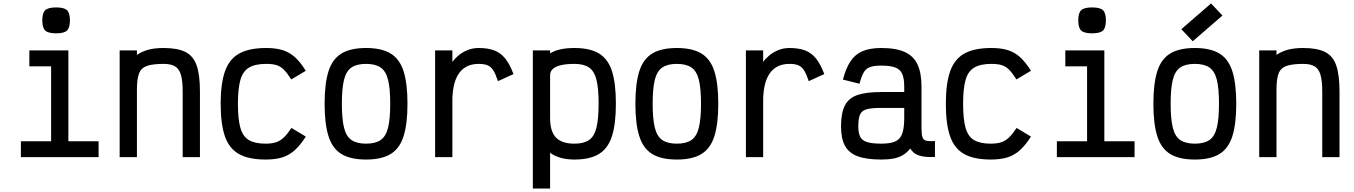

<svg xmlns="http://www.w3.org/2000/svg" viewBox="-20 -910 7840 1112"><path d="M101 0V-92H276V-526H150V-618H376V-92H551V0ZM305 -717Q259 -717 242 -733Q225 -749 225 -792Q225 -835 242 -851Q259 -867 305 -867Q351 -867 368 -851Q385 -835 385 -792Q385 -749 368 -733Q351 -717 305 -717Z M673 0V-618H773V-592Q800 -611 837 -621.5Q874 -632 928 -632Q1008 -632 1054 -609Q1100 -586 1119 -531Q1138 -476 1138 -380V0H1038V-380Q1038 -441 1028 -476Q1018 -511 994 -525.5Q970 -540 928 -540Q864 -540 830.5 -528Q797 -516 785 -484Q773 -452 773 -391V0Z M1518 14Q1421 14 1364 -18Q1307 -50 1282.5 -121Q1258 -192 1258 -309Q1258 -426 1283 -497Q1308 -568 1365.5 -600Q1423 -632 1522 -632Q1578 -632 1617.5 -619.5Q1657 -607 1688.5 -578.5Q1720 -550 1751 -500L1667 -450Q1644 -486 1625 -505.5Q1606 -525 1582.5 -532.5Q1559 -540 1522 -540Q1459 -540 1423 -519Q1387 -498 1372.5 -448Q1358 -398 1358 -309Q1358 -221 1372 -170.5Q1386 -120 1421 -99Q1456 -78 1518 -78Q1554 -78 1578.5 -86Q1603 -94 1623.5 -113.5Q1644 -133 1668 -169L1751 -119Q1720 -70 1687.5 -40.5Q1655 -11 1615 1.5Q1575 14 1518 14Z M2100 14Q2010 14 1957.5 -18Q1905 -50 1882.5 -121.5Q1860 -193 1860 -309Q1860 -426 1882.5 -497Q1905 -568 1957.5 -600Q2010 -632 2100 -632Q2190 -632 2242.5 -600Q2295 -568 2317.5 -497Q2340 -426 2340 -309Q2340 -193 2317.5 -121.5Q2295 -50 2242.5 -18Q2190 14 2100 14ZM2100 -78Q2154 -78 2184.5 -99Q2215 -120 2227.5 -170.5Q2240 -221 2240 -309Q2240 -398 2227.5 -448Q2215 -498 2184.5 -519Q2154 -540 2100 -540Q2046 -540 2015.5 -519Q1985 -498 1972.5 -448Q1960 -398 1960 -309Q1960 -221 1972.5 -170.5Q1985 -120 2015.5 -99Q2046 -78 2100 -78Z M2500 0V-618H2600V-551Q2613 -570 2635 -588.5Q2657 -607 2687 -619.5Q2717 -632 2752 -632Q2807 -632 2844 -617.5Q2881 -603 2907 -570Q2933 -537 2954 -481L2864 -440Q2851 -480 2837.5 -501.5Q2824 -523 2804.5 -531.5Q2785 -540 2752 -540Q2709 -540 2679.5 -523Q2650 -506 2632.5 -476.5Q2615 -447 2607.5 -408.5Q2600 -370 2600 -327V0Z M3066 182V-618H3166V-601Q3192 -617 3227 -624.5Q3262 -632 3307 -632Q3397 -632 3449.5 -600Q3502 -568 3524.5 -497.5Q3547 -427 3547 -310Q3547 -193 3524.5 -122Q3502 -51 3449.5 -18.5Q3397 14 3307 14Q3262 14 3227 4Q3192 -6 3166 -25V182ZM3307 -78Q3361 -78 3391.5 -99Q3422 -120 3434.5 -171Q3447 -222 3447 -310Q3447 -398 3434.5 -448Q3422 -498 3391.5 -519Q3361 -540 3307 -540Q3260 -540 3228.5 -532.5Q3197 -525 3181.5 -510.5Q3166 -496 3166 -475V-225Q3166 -149 3200 -113.5Q3234 -78 3307 -78Z M3900 14Q3810 14 3757.5 -18Q3705 -50 3682.5 -121.5Q3660 -193 3660 -309Q3660 -426 3682.5 -497Q3705 -568 3757.5 -600Q3810 -632 3900 -632Q3990 -632 4042.5 -600Q4095 -568 4117.5 -497Q4140 -426 4140 -309Q4140 -193 4117.5 -121.5Q4095 -50 4042.5 -18Q3990 14 3900 14ZM3900 -78Q3954 -78 3984.5 -99Q4015 -120 4027.5 -170.5Q4040 -221 4040 -309Q4040 -398 4027.5 -448Q4015 -498 3984.5 -519Q3954 -540 3900 -540Q3846 -540 3815.5 -519Q3785 -498 3772.5 -448Q3760 -398 3760 -309Q3760 -221 3772.5 -170.5Q3785 -120 3815.5 -99Q3846 -78 3900 -78Z M4300 0V-618H4400V-551Q4413 -570 4435 -588.5Q4457 -607 4487 -619.5Q4517 -632 4552 -632Q4607 -632 4644 -617.5Q4681 -603 4707 -570Q4733 -537 4754 -481L4664 -440Q4651 -480 4637.5 -501.5Q4624 -523 4604.5 -531.5Q4585 -540 4552 -540Q4509 -540 4479.5 -523Q4450 -506 4432.5 -476.5Q4415 -447 4407.5 -408.5Q4400 -370 4400 -327V0Z M5084 14Q4998 14 4947 -5Q4896 -24 4873.5 -66Q4851 -108 4851 -178Q4851 -256 4873.5 -299.5Q4896 -343 4947 -360Q4998 -377 5084 -377H5217V-409Q5217 -455 5205.5 -481.5Q5194 -508 5165.5 -519Q5137 -530 5084 -530Q5042 -530 5018.5 -521.5Q4995 -513 4982 -490Q4969 -467 4958 -425L4862 -449Q4879 -514 4905 -554Q4931 -594 4974 -613Q5017 -632 5084 -632Q5171 -632 5222 -608Q5273 -584 5295 -534.5Q5317 -485 5317 -409V-168Q5317 -131 5323 -114.5Q5329 -98 5346 -94.5Q5363 -91 5395 -93V-1Q5338 2 5303.5 -9Q5269 -20 5252 -50Q5234 -27 5210.5 -12.5Q5187 2 5156 8Q5125 14 5084 14ZM5084 -78Q5137 -78 5165.5 -91Q5194 -104 5205.5 -136.5Q5217 -169 5217 -226V-285H5084Q5031 -285 5002 -278Q4973 -271 4962 -248.5Q4951 -226 4951 -178Q4951 -140 4962 -118Q4973 -96 5002 -87Q5031 -78 5084 -78Z M5718 14Q5621 14 5564 -18Q5507 -50 5482.5 -121Q5458 -192 5458 -309Q5458 -426 5483 -497Q5508 -568 5565.5 -600Q5623 -632 5722 -632Q5778 -632 5817.5 -619.5Q5857 -607 5888.5 -578.5Q5920 -550 5951 -500L5867 -450Q5844 -486 5825 -505.5Q5806 -525 5782.5 -532.5Q5759 -540 5722 -540Q5659 -540 5623 -519Q5587 -498 5572.5 -448Q5558 -398 5558 -309Q5558 -221 5572 -170.5Q5586 -120 5621 -99Q5656 -78 5718 -78Q5754 -78 5778.5 -86Q5803 -94 5823.5 -113.5Q5844 -133 5868 -169L5951 -119Q5920 -70 5887.5 -40.5Q5855 -11 5815 1.5Q5775 14 5718 14Z M6101 0V-92H6276V-526H6150V-618H6376V-92H6551V0ZM6305 -717Q6259 -717 6242 -733Q6225 -749 6225 -792Q6225 -835 6242 -851Q6259 -867 6305 -867Q6351 -867 6368 -851Q6385 -835 6385 -792Q6385 -749 6368 -733Q6351 -717 6305 -717Z M6900 14Q6810 14 6757.5 -18Q6705 -50 6682.5 -121.5Q6660 -193 6660 -309Q6660 -426 6682.5 -497Q6705 -568 6757.5 -600Q6810 -632 6900 -632Q6990 -632 7042.5 -600Q7095 -568 7117.5 -497Q7140 -426 7140 -309Q7140 -193 7117.5 -121.5Q7095 -50 7042.5 -18Q6990 14 6900 14ZM6900 -78Q6954 -78 6984.5 -99Q7015 -120 7027.5 -170.5Q7040 -221 7040 -309Q7040 -398 7027.5 -448Q7015 -498 6984.5 -519Q6954 -540 6900 -540Q6846 -540 6815.5 -519Q6785 -498 6772.5 -448Q6760 -398 6760 -309Q6760 -221 6772.5 -170.5Q6785 -120 6815.5 -99Q6846 -78 6900 -78ZM6888 -671 6822 -741 6994 -890 7060 -820Z M7273 0V-618H7373V-592Q7400 -611 7437 -621.5Q7474 -632 7528 -632Q7608 -632 7654 -609Q7700 -586 7719 -531Q7738 -476 7738 -380V0H7638V-380Q7638 -441 7628 -476Q7618 -511 7594 -525.5Q7570 -540 7528 -540Q7464 -540 7430.5 -528Q7397 -516 7385 -484Q7373 -452 7373 -391V0Z"/></svg>

Font: Victor Mono Thin
Style: Bold
Weight: 700
Monospace: yes
Version: Version 1.561;gftools[0.9.30]